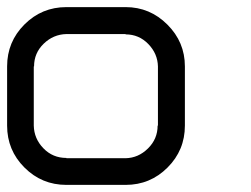

<svg xmlns="http://www.w3.org/2000/svg" viewBox="-20 -520 707 540"><path d="M333.3 -75Q369.2 -75.8 396.2 -102.5Q423.3 -129.2 423.3 -166.7H424.2V-333.3Q423.3 -369.2 397.1 -396.2Q370.8 -423.3 333.3 -423.3V-424.2H166.7Q130 -423.3 102.9 -397.1Q75.8 -370.8 75.8 -333.3H75V-166.7Q75.8 -130 102.1 -102.9Q128.3 -75.8 166.7 -75.8V-75ZM333.3 0H166.7Q97.5 0 48.8 -48.8Q0 -97.5 0 -166.7V-333.3Q0 -402.5 48.8 -451.2Q97.5 -500 166.7 -500H333.3Q401.7 -500 450.8 -450.8Q500 -401.7 500 -333.3V-166.7Q500 -97.5 451.2 -48.8Q402.5 0 333.3 0Z"/></svg>

Font: 0xA000-Squareish-Mono
Style: Squareish-Mono
Weight: 400
Version: Version 0.1